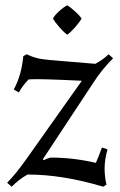

<svg xmlns="http://www.w3.org/2000/svg" viewBox="-20 -690 452 725"><path d="M386 -126Q375 -87 375 -54.5Q375 -22 382 7L370 15Q216 -31 84 -31Q53 -14 24 15L7 0Q39 -32 80 -90L289 -385L225 -388Q151 -391 124 -391Q97 -391 88 -390Q68 -370 51 -341L32 -352Q61 -405 68 -478L81 -485Q106 -473 129 -468.5Q152 -464 232 -458L340 -449Q371 -466 390 -485L407 -470Q365 -428 334 -380L142 -89L144 -85Q159 -92 171 -95Q257 -95 342 -75Q352 -97 365 -133ZM288 -620Q281 -607 263.5 -587Q246 -567 234 -559Q222 -567 204.5 -587Q187 -607 180 -620Q186 -632 203 -647.5Q220 -663 234 -670Q247 -662 264 -646.5Q281 -631 288 -620Z"/></svg>

Font: Almendra
Style: Regular
Weight: 400
Designer: Ana Sanfelippo
Foundry: Ana Sanfelippo
Version: Version 1.004